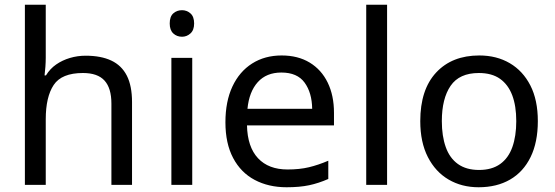

<svg xmlns="http://www.w3.org/2000/svg" viewBox="-20 -780 2343 810"><path d="M173 -537Q173 -518 171.5 -498Q170 -478 168 -462H174Q191 -490 217 -508Q243 -526 275 -535.5Q307 -545 341 -545Q406 -545 449.5 -524.5Q493 -504 515 -461Q537 -418 537 -349V0H450V-343Q450 -408 421 -440Q392 -472 330 -472Q240 -472 206.5 -421.5Q173 -371 173 -277V0H85V-760H173Z M791 -536V0H703V-536ZM748 -737Q768 -737 783.5 -723.5Q799 -710 799 -681Q799 -653 783.5 -639Q768 -625 748 -625Q726 -625 711 -639Q696 -653 696 -681Q696 -710 711 -723.5Q726 -737 748 -737Z M1168 -546Q1237 -546 1286.5 -516Q1336 -486 1362.5 -431.5Q1389 -377 1389 -304V-251H1022Q1024 -160 1068.5 -112.5Q1113 -65 1193 -65Q1244 -65 1283.5 -74.5Q1323 -84 1365 -102V-25Q1324 -7 1284 1.5Q1244 10 1189 10Q1113 10 1054.5 -21Q996 -52 963.5 -113.5Q931 -175 931 -264Q931 -352 960.5 -415Q990 -478 1043.5 -512Q1097 -546 1168 -546ZM1167 -474Q1104 -474 1067.5 -433.5Q1031 -393 1024 -321H1297Q1296 -389 1265 -431.5Q1234 -474 1167 -474Z M1613 0H1525V-760H1613Z M2249 -269Q2249 -180 2218.5 -117.5Q2188 -55 2132 -22.5Q2076 10 1999 10Q1928 10 1872.5 -22.5Q1817 -55 1785 -117.5Q1753 -180 1753 -269Q1753 -402 1820 -474Q1887 -546 2002 -546Q2075 -546 2130.5 -513.5Q2186 -481 2217.5 -419.5Q2249 -358 2249 -269ZM1844 -269Q1844 -206 1860.5 -159.5Q1877 -113 1912 -88Q1947 -63 2001 -63Q2055 -63 2090 -88Q2125 -113 2141.5 -159.5Q2158 -206 2158 -269Q2158 -333 2141 -378Q2124 -423 2089.5 -447.5Q2055 -472 2000 -472Q1918 -472 1881 -418Q1844 -364 1844 -269Z"/></svg>

Font: Noto Sans Cherokee
Style: Regular
Weight: 400
Designer: Monotype Design Team
Foundry: Monotype Imaging Inc.
Version: Version 2.001